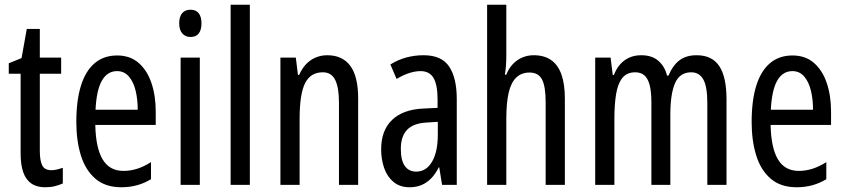

<svg xmlns="http://www.w3.org/2000/svg" viewBox="-20 -780 3566 810"><path d="M197 -62Q209 -62 221 -65Q233 -68 245 -72V-6Q229 1 211 5.5Q193 10 170 10Q135 10 112 -6Q89 -22 78 -53.5Q67 -85 67 -133V-469H17V-513L71 -535L93 -658H148V-537H238V-469H148V-143Q148 -103 158 -82.5Q168 -62 197 -62Z M474 -546Q529 -546 565 -514.5Q601 -483 619 -429.5Q637 -376 637 -309V-253H382Q384 -156 413 -107.5Q442 -59 501 -59Q530 -59 558.5 -68Q587 -77 617 -96V-24Q589 -7 558 1.5Q527 10 492 10Q424 10 382 -26.5Q340 -63 321 -125Q302 -187 302 -265Q302 -356 321.5 -418.5Q341 -481 379.5 -513.5Q418 -546 474 -546ZM474 -480Q433 -480 410 -440Q387 -400 383 -317H561Q561 -361 552 -398Q543 -435 523.5 -457.5Q504 -480 474 -480Z M823 -537V0H742V-537ZM784 -739Q807 -739 818.5 -724Q830 -709 830 -681Q830 -654 818.5 -639Q807 -624 784 -624Q762 -624 749 -639Q736 -654 736 -681Q736 -710 748.5 -724.5Q761 -739 784 -739Z M1034 0H953V-760H1034Z M1360 -547Q1425 -547 1458 -502Q1491 -457 1491 -364V0H1410V-348Q1410 -411 1394 -443Q1378 -475 1342 -475Q1290 -475 1267 -429Q1244 -383 1244 -279V0H1163V-537H1228L1237 -464H1242Q1254 -491 1271.5 -509.5Q1289 -528 1312 -537.5Q1335 -547 1360 -547Z M1767 -547Q1843 -547 1875 -499Q1907 -451 1907 -362V0H1845L1833 -74H1831Q1817 -46 1799 -27.5Q1781 -9 1758.5 0.5Q1736 10 1708 10Q1667 10 1640 -12.5Q1613 -35 1600.5 -71.5Q1588 -108 1588 -150Q1588 -230 1634 -274Q1680 -318 1765 -322L1826 -325V-360Q1826 -422 1809 -451Q1792 -480 1754 -480Q1732 -480 1707 -472Q1682 -464 1653 -447L1627 -508Q1659 -528 1694 -537.5Q1729 -547 1767 -547ZM1779 -263Q1724 -260 1697.5 -232.5Q1671 -205 1671 -152Q1671 -103 1688 -79.5Q1705 -56 1736 -56Q1778 -56 1802.5 -97.5Q1827 -139 1827 -212V-266Z M2116 -545Q2116 -523 2114.5 -503Q2113 -483 2110 -465H2116Q2126 -491 2143.5 -509.5Q2161 -528 2183.5 -537.5Q2206 -547 2231 -547Q2277 -547 2306 -526Q2335 -505 2349 -464.5Q2363 -424 2363 -364V0H2282V-348Q2282 -416 2266.5 -445Q2251 -474 2214 -474Q2180 -474 2158 -453Q2136 -432 2126 -389Q2116 -346 2116 -279V0H2035V-760H2116Z M2919 -547Q2984 -547 3014.5 -501Q3045 -455 3045 -360V0H2964V-345Q2964 -415 2947 -445Q2930 -475 2896 -475Q2848 -475 2828 -429.5Q2808 -384 2808 -296V0H2728V-348Q2728 -394 2720.5 -422Q2713 -450 2698 -462.5Q2683 -475 2660 -475Q2624 -475 2605 -450.5Q2586 -426 2579 -382Q2572 -338 2572 -281V0H2491V-537H2556L2565 -464H2570Q2581 -492 2597.5 -510Q2614 -528 2636 -537.5Q2658 -547 2685 -547Q2731 -547 2758 -523Q2785 -499 2794 -461H2800Q2819 -505 2847 -526Q2875 -547 2919 -547Z M3323 -546Q3378 -546 3414 -514.5Q3450 -483 3468 -429.5Q3486 -376 3486 -309V-253H3231Q3233 -156 3262 -107.5Q3291 -59 3350 -59Q3379 -59 3407.5 -68Q3436 -77 3466 -96V-24Q3438 -7 3407 1.5Q3376 10 3341 10Q3273 10 3231 -26.5Q3189 -63 3170 -125Q3151 -187 3151 -265Q3151 -356 3170.5 -418.5Q3190 -481 3228.5 -513.5Q3267 -546 3323 -546ZM3323 -480Q3282 -480 3259 -440Q3236 -400 3232 -317H3410Q3410 -361 3401 -398Q3392 -435 3372.5 -457.5Q3353 -480 3323 -480Z"/></svg>

Font: Noto Sans Arabic ExtraCondensed
Style: Regular
Weight: 400
Width: 2
Designer: Monotype Design Team, Nadine Chahine, Nizar Qandah and Khaled Hosny
Foundry: Monotype Imaging Inc.
Version: Version 2.012